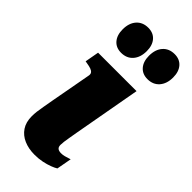

<svg xmlns="http://www.w3.org/2000/svg" viewBox="-242 -796 855 855"><g transform="rotate(45 185.5 -369.0)"><path d="M128.6 -583.6Q163.6 -583.6 184.1 -607Q204.6 -630.4 204.6 -669.8Q204.6 -706.2 186.2 -727.3Q167.8 -748.4 135.8 -748.4Q100.8 -748.4 80.3 -725.2Q59.8 -702 59.8 -662.6Q59.8 -626.2 78.2 -604.9Q96.6 -583.6 128.6 -583.6ZM294.6 -583.6Q329.6 -583.6 350.1 -607Q370.6 -630.4 370.6 -669.8Q370.6 -706.2 352.2 -727.3Q333.8 -748.4 301.8 -748.4Q266.8 -748.4 246.3 -725.2Q225.8 -702 225.8 -662.6Q225.8 -626.2 244.2 -604.9Q262.6 -583.6 294.6 -583.6ZM176.6 10Q139.4 10 110.1 -2.7Q80.8 -15.4 64 -40.4Q47.2 -65.4 47.2 -102.8Q47.2 -117 49 -132.3Q50.8 -147.6 54.6 -168.3Q58.4 -189 63.4 -218L98.4 -408.8Q100.8 -420 96.3 -426.6Q91.8 -433.2 81.6 -437Q71.4 -440.8 55.4 -443.2L44 -445.2L56 -511.6H298.2L240.8 -192.8Q237.2 -171.2 234.1 -153.9Q231 -136.6 229.4 -124Q227.8 -111.4 227.8 -102.8Q227.8 -89.8 234.9 -84Q242 -78.2 256.2 -78.2Q267 -78.2 276.9 -80.9Q286.8 -83.6 294.5 -86.2Q302.2 -88.8 305.4 -89.6L292.4 -19Q282.4 -12.6 264.8 -5.9Q247.2 0.8 224.9 5.4Q202.6 10 176.6 10Z"/></g></svg>

Font: Roboto Serif 20pt
Style: Italic
Weight: 400
Italic angle: -10°
Designer: Greg Gazdowicz
Foundry: Commercial Type
Version: Version 1.008